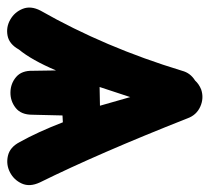

<svg xmlns="http://www.w3.org/2000/svg" viewBox="-44 -536 582 533"><g transform="rotate(90 246.5 -269.0)"><path d="M117 -31Q146 -66 175 -134L176 -70Q175 -39 193 -23.5Q211 -8 235.5 -7.5Q260 -7 279 -22Q298 -37 298 -68L300 -152L319 -153Q346 -83 374 -33Q388 -6 412 -0.5Q436 5 457.5 -6Q479 -17 489 -39Q499 -61 486 -89Q405 -253 308 -499Q299 -524 275.5 -534.5Q252 -545 228 -537Q213 -531 203 -520Q182 -507 176 -484Q111 -270 9 -91Q-5 -64 4 -41.5Q13 -19 34 -7Q55 5 78.5 0.5Q102 -4 117 -31ZM221 -255 249 -340 273 -256 221 -255Z"/></g></svg>

Font: Balsamiq Sans
Style: Bold
Weight: 700
Designer: Michael Angeles
Foundry: Balsamiq SRL
Version: Version 1.020; ttfautohint (v1.8.4.7-5d5b);gftools[0.9.26]